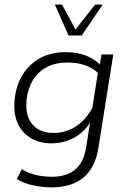

<svg xmlns="http://www.w3.org/2000/svg" viewBox="-20 -631 564 832"><path d="M203 181Q166 181 125 172.5Q84 164 53 145L74 102Q104 120 137 127.5Q170 135 204 135Q269 135 306 103.5Q343 72 353 8L373 -115L377 -110Q350 -63 305 -36.5Q260 -10 203 -10Q153 -10 117 -30.5Q81 -51 61.5 -87Q42 -123 42 -169Q42 -236 68 -289Q94 -342 144 -373.5Q194 -405 265 -405Q319 -405 357.5 -388Q396 -371 418 -346L411 -341L420 -395H471L407 6Q394 94 342.5 137.5Q291 181 203 181ZM213 -55Q267 -55 311.5 -85Q356 -115 384 -171L377 -144L406 -328L407 -312Q388 -333 353.5 -346.5Q319 -360 273 -360Q212 -360 172 -334Q132 -308 113 -265.5Q94 -223 94 -175Q94 -119 125 -87Q156 -55 213 -55ZM277 -477 218 -611H249L307 -503L392 -611H425L334 -477Z"/></svg>

Font: Rokkitt SemiBold Light
Style: Italic
Weight: 300
Italic angle: -9°
Version: Version 3.103